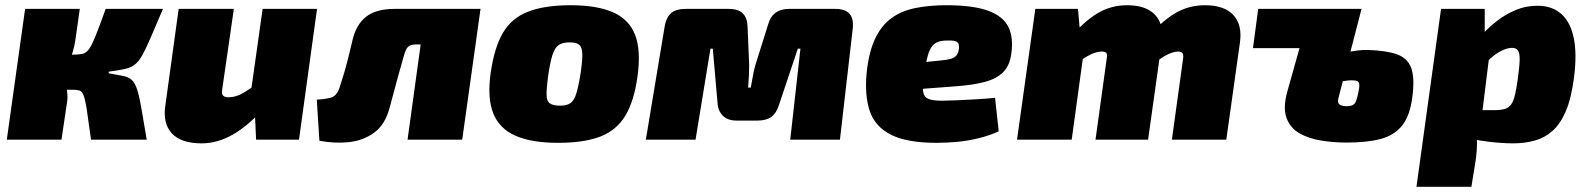

<svg xmlns="http://www.w3.org/2000/svg" viewBox="-20 -534 6072 734"><path d="M603 -500Q574 -432 555.5 -389Q537 -346 523.5 -322Q510 -298 494.5 -286.5Q479 -275 456 -270Q433 -265 396 -260L395 -254Q429 -248 449.5 -244Q470 -240 482.5 -229.5Q495 -219 503.5 -194Q512 -169 520 -122.5Q528 -76 541 0H328Q318 -74 312 -113.5Q306 -153 299.5 -169.5Q293 -186 282.5 -188.5Q272 -191 253 -191L256 -325Q280 -325 294.5 -328Q309 -331 320 -346Q331 -361 345.5 -397Q360 -433 384 -500ZM285 -500 269 -387Q265 -356 253.5 -320.5Q242 -285 222 -254Q227 -232 233.5 -201.5Q240 -171 237 -148L215 0H6L76 -500ZM301 -325 283 -191H193L211 -325Z M874 -500 829 -189Q827 -173 834 -167.5Q841 -162 852 -162Q876 -162 899 -173Q922 -184 959 -212L995 -126Q929 -53 870 -19.5Q811 14 751 14Q673 14 637.5 -23.5Q602 -61 612 -130L663 -500ZM1192 -500 1123 0H959L953 -134L934 -146L984 -500Z M1804 -500 1786 -364H1571Q1550 -364 1540.5 -355.5Q1531 -347 1524 -321Q1514 -287 1504 -250Q1494 -213 1485 -180Q1476 -147 1470 -124Q1453 -58 1410.5 -27Q1368 4 1312.5 9.5Q1257 15 1201 4L1191 -153Q1216 -154 1241 -159.5Q1266 -165 1277 -196Q1280 -206 1285 -221Q1290 -236 1296.5 -258Q1303 -280 1310.5 -309.5Q1318 -339 1327 -378Q1341 -440 1379.5 -470Q1418 -500 1488 -500ZM1817 -500 1747 0H1538L1607 -500Z M2162 -514Q2262 -514 2323.5 -487Q2385 -460 2408 -400.5Q2431 -341 2417 -241Q2404 -147 2370.5 -91.5Q2337 -36 2275 -12Q2213 12 2113 12Q2014 12 1952 -14.5Q1890 -41 1866 -100Q1842 -159 1856 -257Q1870 -353 1903 -409Q1936 -465 1999 -489.5Q2062 -514 2162 -514ZM2158 -372Q2131 -372 2116 -362Q2101 -352 2092 -324Q2083 -296 2075 -241Q2069 -195 2069.5 -171Q2070 -147 2082.5 -138.5Q2095 -130 2121 -130Q2147 -130 2161 -140Q2175 -150 2183.5 -177.5Q2192 -205 2200 -257Q2207 -305 2206 -329.5Q2205 -354 2194 -363Q2183 -372 2158 -372Z M3173 -500Q3211 -500 3227.5 -481.5Q3244 -463 3240 -425L3191 0H3001L3040 -348H3030L2958 -133Q2948 -101 2928.5 -87Q2909 -73 2876 -73H2796Q2763 -73 2744 -91Q2725 -109 2723 -141L2705 -348H2696L2639 0H2449L2519 -421Q2524 -462 2542.5 -481Q2561 -500 2601 -500H2766Q2802 -500 2819.5 -483Q2837 -466 2838 -431L2844 -284Q2844 -262 2843 -243Q2842 -224 2840 -199H2850Q2855 -223 2858 -242Q2861 -261 2867 -283L2916 -439Q2932 -500 2997 -500Z M3598 -514Q3702 -514 3759 -492.5Q3816 -471 3835.5 -430Q3855 -389 3846 -328Q3840 -283 3815 -258Q3790 -233 3745.5 -221Q3701 -209 3633 -204L3367 -184L3380 -283L3578 -303Q3599 -305 3613 -308.5Q3627 -312 3635.5 -321Q3644 -330 3646 -349Q3647 -360 3644 -367Q3641 -374 3631 -377Q3621 -380 3600 -379Q3579 -379 3565 -373.5Q3551 -368 3542 -355.5Q3533 -343 3526.5 -320Q3520 -297 3514 -261Q3506 -212 3508.5 -188Q3511 -164 3528 -156.5Q3545 -149 3579 -149Q3600 -149 3636.5 -150.5Q3673 -152 3713.5 -154.5Q3754 -157 3784 -160L3798 -32Q3763 -16 3723 -6Q3683 4 3642 8Q3601 12 3561 12Q3447 12 3386 -19Q3325 -50 3305 -109.5Q3285 -169 3293 -254Q3301 -334 3325 -385Q3349 -436 3387 -464Q3425 -492 3478 -503Q3531 -514 3598 -514Z M4101 -500 4110 -398 4130 -386 4077 0H3868L3938 -500ZM4289 -514Q4362 -514 4396.5 -476.5Q4431 -439 4421 -370L4369 0H4168L4211 -311Q4214 -328 4208.5 -332.5Q4203 -337 4192 -337Q4182 -337 4168 -333Q4154 -329 4135.5 -318.5Q4117 -308 4092 -289L4056 -374Q4119 -448 4172 -481Q4225 -514 4289 -514ZM4586 -514Q4661 -514 4695.5 -476Q4730 -438 4720 -370L4668 0H4460L4503 -311Q4505 -328 4499 -332.5Q4493 -337 4484 -337Q4475 -337 4461.5 -333Q4448 -329 4430 -318.5Q4412 -308 4389 -289L4352 -374Q4415 -448 4468.5 -481Q4522 -514 4586 -514Z M5185 -500 5097 -160Q5094 -151 5095 -145Q5096 -139 5100 -135.5Q5104 -132 5111 -130Q5118 -128 5127 -128Q5143 -128 5151.5 -132.5Q5160 -137 5164 -147.5Q5168 -158 5172 -176Q5177 -199 5176.5 -210Q5176 -221 5169 -224Q5162 -227 5147 -227Q5126 -227 5090.5 -218.5Q5055 -210 4996 -167L5014 -283Q5067 -318 5118 -331Q5169 -344 5208 -343Q5279 -341 5320 -326.5Q5361 -312 5375 -274Q5389 -236 5379 -161Q5370 -92 5340.5 -54.5Q5311 -17 5259 -3Q5207 11 5128 11Q5079 11 5031.5 3.5Q4984 -4 4948.5 -24Q4913 -44 4898.5 -82.5Q4884 -121 4901 -183L4982 -471ZM5185 -500 5036 -350H4770L4790 -500Z M5857 -512Q5914 -512 5949 -480.5Q5984 -449 5996.5 -388Q6009 -327 5997 -236Q5987 -158 5966 -109Q5945 -60 5915 -33.5Q5885 -7 5847 3.5Q5809 14 5764 14Q5740 14 5707.5 11.5Q5675 9 5640.5 3.5Q5606 -2 5576.5 -11.5Q5547 -21 5529 -35L5549 -113Q5584 -113 5614.5 -113Q5645 -113 5694 -113Q5719 -113 5734 -118Q5749 -123 5757.5 -135.5Q5766 -148 5771.5 -171Q5777 -194 5782 -230Q5789 -279 5789.5 -305Q5790 -331 5783 -341Q5776 -351 5760 -351Q5744 -351 5724.5 -342Q5705 -333 5687 -318.5Q5669 -304 5657 -287L5619 -367Q5629 -382 5650.5 -406Q5672 -430 5703.5 -454.5Q5735 -479 5774 -495.5Q5813 -512 5857 -512ZM5656 -500V-374L5678 -358L5637 -27L5626 -11Q5627 14 5625.5 39.5Q5624 65 5619 94L5605 180H5395L5489 -500Z"/></svg>

Font: Exo 2 Black
Style: Italic
Weight: 900
Italic angle: -8°
Designer: Natanael Gama
Foundry: Natanael Gama
Version: Version 2.010